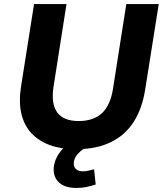

<svg xmlns="http://www.w3.org/2000/svg" viewBox="-20 -725 807 947"><path d="M354 11Q281 11 225.5 -9.5Q170 -30 134 -69Q98 -108 85 -166Q72 -224 84 -300L148 -705H308L244 -297Q231 -214 262 -171Q293 -128 368 -128Q441 -128 482.5 -166.5Q524 -205 537 -285L603 -705H763L696 -283Q681 -188 638.5 -122.5Q596 -57 525 -23Q454 11 354 11ZM357 202Q300 202 271 175Q242 148 245 103Q249 56 283.5 16Q318 -24 370 -45L410 0Q391 9 376.5 21.5Q362 34 353.5 48Q345 62 344 77Q342 98 355 109Q368 120 388 120Q403 120 415.5 117Q428 114 444 110L452 185Q427 193 405.5 197.5Q384 202 357 202Z"/></svg>

Font: Nunito Sans 9pt ExtraBold
Style: Italic
Weight: 800
Italic angle: -9°
Version: Version 3.101;gftools[0.9.27]